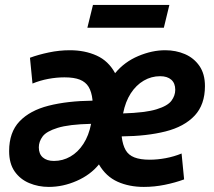

<svg xmlns="http://www.w3.org/2000/svg" viewBox="-20 -740 863 774"><path d="M176.8 13.5Q134.5 13.5 97.9 -1.9Q61.2 -17.2 39 -49Q16.8 -80.8 16.8 -131Q16.8 -206.8 58.8 -250.8Q100.8 -294.8 176.1 -313.9Q251.5 -333 352.8 -334.2Q352.8 -335.2 352.8 -336Q352.8 -336.8 352.8 -337.8Q349.2 -370.2 337.2 -389.9Q325.2 -409.5 301.9 -418.9Q278.5 -428.2 239.8 -428.2Q208 -428.2 174.8 -422Q141.5 -415.8 111 -403.2L100.8 -507.2Q134.8 -519.8 177 -528.6Q219.2 -537.5 261.8 -537.5Q321.8 -537.5 369.5 -516Q417.2 -494.5 444 -445Q482 -490.8 537.5 -514.1Q593 -537.5 646 -537.5Q689 -537.5 725.4 -521.9Q761.8 -506.2 784 -474.1Q806.2 -442 806.2 -393Q806.2 -318 764.4 -273.6Q722.5 -229.2 647.4 -210.2Q572.2 -191.2 470.8 -190.2Q470.8 -189.8 470.8 -188.9Q470.8 -188 470.8 -187.5Q475 -155 486.5 -134.9Q498 -114.8 521.8 -105.5Q545.5 -96.2 583.2 -96.2Q615 -96.2 648.4 -102.5Q681.8 -108.8 712 -121.2L722.2 -16.8Q686 -3.5 644.1 5Q602.2 13.5 559.8 13.5Q500.5 13.5 453.9 -7.5Q407.2 -28.5 378.8 -77.2Q344.5 -35 289.2 -10.8Q234 13.5 176.8 13.5ZM197.5 -91.2Q233 -91.2 263.8 -108.9Q294.5 -126.5 316.2 -160Q338 -193.5 347.2 -240.8Q258 -238.8 212.5 -224.6Q167 -210.5 151.8 -189.9Q136.5 -169.2 136.5 -146Q136.5 -119.5 152.6 -105.4Q168.8 -91.2 197.5 -91.2ZM476.2 -282.8Q566 -285.5 611 -299.4Q656 -313.2 671.2 -334Q686.5 -354.8 686.5 -378Q686.5 -404.5 670.5 -418.6Q654.5 -432.8 625.5 -432.8Q590.2 -432.8 559.6 -415Q529 -397.2 507.2 -363.8Q485.5 -330.2 476.2 -282.8ZM332.2 -628.2 354.8 -720.2H662.8L640.5 -628.2Z"/></svg>

Font: Ubuntu Sans
Style: Italic
Weight: 400
Italic angle: -13.5°
Designer: Dalton Maag Ltd
Foundry: Dalton Maag Ltd
Version: Version 1.006